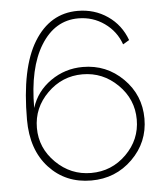

<svg xmlns="http://www.w3.org/2000/svg" viewBox="-52 -761 701 818"><g transform="rotate(-5 298.5 -352.5)"><path d="M311 -475Q235 -475 173.5 -432Q112 -389 90 -319Q90 -490 150 -586.5Q210 -683 310 -683Q372 -683 421.5 -648Q471 -613 491 -556L518 -572Q494 -638 438 -676.5Q382 -715 310 -715Q192 -715 123.5 -604Q55 -493 55 -272Q55 -143 125.5 -66.5Q196 10 306 10Q410 10 482 -61Q554 -132 554 -233Q554 -334 483 -404.5Q412 -475 311 -475ZM521 -232Q521 -146 458.5 -84Q396 -22 308 -22Q221 -22 157.5 -84.5Q94 -147 94 -233Q94 -319 157 -381.5Q220 -444 307 -444Q394 -444 457.5 -381.5Q521 -319 521 -232Z"/></g></svg>

Font: Raleway-v4020 ExtraLight
Style: Regular
Weight: 275
Designer: Matt McInerney, Pablo Impallari, Rodrigo Fuenzalida
Foundry: Matt McInerney, Pablo Impallari, Rodrigo Fuenzalida
Version: Version 4.020;PS 004.020;hotconv 1.0.88;makeotf.lib2.5.64775